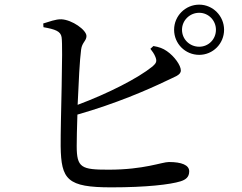

<svg xmlns="http://www.w3.org/2000/svg" viewBox="-20 -802 1040 826"><path d="M627 -592C634 -583 644 -570 649 -556C656 -538 652 -530 636 -516C573 -465 445 -400 314 -351C318 -445 323 -546 329 -589C333 -620 352 -626 352 -647C352 -673 290 -717 244 -719C220 -720 190 -708 166 -701L167 -685C217 -676 241 -668 245 -642C252 -600 240 -278 241 -173C243 -29 269 4 459 4C609 4 712 -8 757 -22C779 -29 794 -40 794 -65C794 -92 761 -105 707 -105C676 -105 601 -72 447 -72C330 -72 310 -80 310 -174C310 -200 311 -251 313 -309C478 -356 616 -416 693 -453C731 -472 758 -478 758 -499C758 -521 730 -560 698 -582C681 -594 664 -600 640 -604ZM837 -601C796 -601 763 -633 763 -674C763 -714 796 -747 837 -747C877 -747 909 -714 909 -674C909 -633 877 -601 837 -601ZM837 -782C777 -782 729 -733 729 -674C729 -614 777 -566 837 -566C896 -566 944 -614 944 -674C944 -733 896 -782 837 -782Z"/></svg>

Font: Noto Serif CJK JP Medium
Style: Regular
Weight: 500
Designer: Ryoko NISHIZUKA 西塚涼子 (kana & ideographs); Frank Grießhammer (Latin, Greek & Cyrillic); Wenlong ZHANG 张文龙 (bopomofo); San
Foundry: Adobe Systems Incorporated
Version: Version 1.000;PS 1;hotconv 16.6.53;makeotf.lib2.5.65590